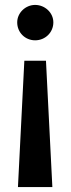

<svg xmlns="http://www.w3.org/2000/svg" viewBox="-20 -590 288 781"><path d="M53 171H193L167 -343H79ZM123 -426C164 -426 197 -458 197 -499C197 -539 162 -570 123 -570C84 -570 50 -538 50 -499C50 -458 82 -426 123 -426Z"/></svg>

Font: LaHaus Display SemiBold
Style: Regular
Weight: 600
Designer: We are Make, BastardaType, Dalton Maag Ltd
Foundry: BastardaType, Dalton Maag Ltd
Version: Version 3.100;Glyphs 3.3 (3331)